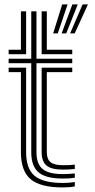

<svg xmlns="http://www.w3.org/2000/svg" viewBox="-20 -820 421 849"><path d="M257.8 -30.5Q183.2 -30.5 150.8 -57.6Q118.2 -84.8 118.2 -147V-540.5H18.2V-560.2H118.2V-770H141.2V-560.2H299.5V-540.5H141.2V-147Q141.2 -95.2 168.2 -72.8Q195.2 -50.2 257.8 -50.2Q271.8 -50.2 284.8 -51Q297.8 -51.8 310.8 -53V-34Q300.8 -32.2 288 -31.4Q275.2 -30.5 257.8 -30.5ZM257.8 8.8Q158.5 8.8 115.5 -27.5Q72.5 -63.8 72.5 -147V-501H18.2V-520.8H95.5V-147Q95.5 -74 133.1 -42.5Q170.8 -11 257.8 -11Q272.2 -11 285.1 -12Q298 -13 310.8 -15V4.2Q290.8 8.8 257.8 8.8ZM257.8 -70Q207.5 -70 185.9 -87.9Q164.2 -105.8 164.2 -147V-520.8H299.5V-501H187V-147Q187 -116.2 203.5 -102.9Q220 -89.5 257.8 -89.5Q273 -89.5 286.2 -90Q299.5 -90.5 310.8 -92V-72.8Q300 -71.5 286.9 -70.8Q273.8 -70 257.8 -70ZM18.2 -580.2V-600H72.5V-770H95.5V-580.2ZM164.2 -580.2V-770H187V-600H299.5V-580.2ZM235.5 -672.2H215L255 -800.5H278.8ZM310.2 -672.2H290L345.2 -800.5H368.8ZM272.8 -672.2H252.5L300 -800.5H323.8Z"/></svg>

Font: Big Shoulders Inline Text Thin
Style: Bold
Weight: 700
Version: Version 2.002